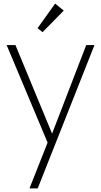

<svg xmlns="http://www.w3.org/2000/svg" viewBox="-20 -794 564 1069"><path d="M506 -543 190 255H144L245 0L17 -543H66L270 -50L460 -543ZM189 -637 287 -774 335 -735 217 -615Z"/></svg>

Font: Fz Poppins ExtLt
Style: Regular
Weight: 200
Designer: Ninad Kale (Devanagari), Jonny Pinhorn (Latin)
Foundry: Indian Type Foundry
Version: Vit hóa bi Vntype.Com & FontZin.Com